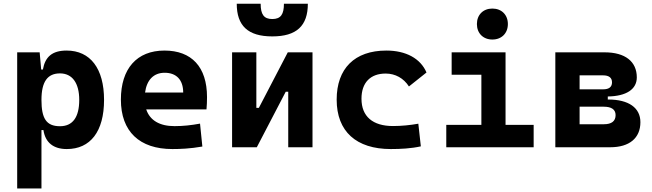

<svg xmlns="http://www.w3.org/2000/svg" viewBox="-20 -803 3556 1047"><path d="M73.7 224.6H206.1V-93.8H216.8C227.1 -24.9 272 9.8 344.2 9.8C472.7 9.8 547.4 -85.4 547.4 -258.3C547.4 -429.2 472.7 -527.3 343.3 -527.3C264.6 -527.3 226.1 -493.2 213.9 -423.8H204.6L196.3 -517.6H73.7ZM206.1 -258.3C206.1 -358.4 239.7 -402.8 307.1 -402.8C374 -402.8 412.1 -350.1 412.1 -258.3C412.1 -163.1 376 -114.7 307.1 -114.7C231.9 -114.7 206.1 -157.7 206.1 -258.3Z M919.9 9.8C961.9 9.8 1017.1 7.8 1083.5 -3.9L1070.8 -128.9C1023.4 -120.1 978.5 -115.2 931.6 -115.2C850.6 -115.2 797.4 -146.5 777.3 -206.5H1106C1107.9 -227.5 1108.9 -249 1108.9 -273.4C1108.9 -438.5 1024.4 -527.3 877 -527.3C726.1 -527.3 639.2 -428.7 639.2 -259.8C639.2 -85.9 740.7 9.8 919.9 9.8ZM771 -298.3C780.3 -367.7 818.4 -406.2 877.9 -406.2C941.4 -406.2 979 -368.2 979 -298.3Z M1245.6 0H1380.4L1538.1 -302.7H1551.8V0H1684.1V-517.6H1549.3L1391.6 -214.8H1377.9V-517.6H1245.6ZM1464.8 -604.5C1597.2 -604.5 1658.7 -662.1 1658.7 -782.7H1528.3C1528.3 -725.6 1511.7 -699.2 1464.8 -699.2C1418.9 -699.2 1401.4 -724.6 1401.4 -782.7H1271C1271 -663.1 1331.5 -604.5 1464.8 -604.5Z M2111.3 9.8C2164.6 9.8 2222.2 6.8 2274.9 -4.9L2261.2 -128.4C2216.8 -120.6 2169.9 -115.7 2123 -115.7C2013.2 -115.7 1951.2 -167.5 1951.2 -264.6C1951.2 -352.5 2000 -401.9 2083 -401.9C2135.7 -401.9 2181.2 -376.5 2210 -331.5L2305.7 -407.7C2273.4 -483.9 2193.8 -527.3 2086.9 -527.3C1913.1 -527.3 1815.9 -428.7 1815.9 -259.8C1815.9 -85.9 1922.9 9.8 2111.3 9.8Z M2413.6 0H2890.1V-122.1H2736.8V-517.6H2442.9V-395.5H2605V-122.1H2413.6ZM2665 -587.4C2715.3 -587.4 2749.5 -621.6 2749.5 -671.9C2749.5 -722.2 2715.3 -756.3 2665 -756.3C2614.7 -756.3 2580.6 -722.2 2580.6 -671.9C2580.6 -621.6 2614.7 -587.4 2665 -587.4Z M3008.3 0H3307.6C3412.1 0 3472.2 -49.8 3472.2 -136.7C3472.2 -215.3 3408.2 -260.3 3296.9 -260.3H3294.4V-276.9C3395 -278.3 3452.6 -315.9 3452.6 -380.9C3452.6 -467.8 3388.7 -517.6 3277.3 -517.6H3008.3ZM3140.6 -125.5V-221.2H3271.5C3314.5 -221.2 3336.9 -206.1 3336.9 -175.3C3336.9 -142.1 3314.9 -125.5 3272.9 -125.5ZM3140.6 -315.9V-392.1H3268.6C3300.3 -392.1 3317.4 -379.4 3317.4 -354C3317.4 -328.6 3300.8 -315.9 3269.5 -315.9Z"/></svg>

Font: CaskaydiaCove Nerd Font
Style: Bold
Weight: 700
Designer: Aaron Bell
Foundry: Saja Typeworks
Version: Version 2111.1;Nerd Fonts 2.3.0